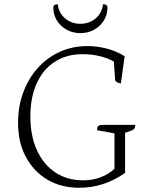

<svg xmlns="http://www.w3.org/2000/svg" viewBox="-20 -872 714 904"><path d="M353 12Q267 12 202.5 -26.5Q138 -65 101.5 -133.5Q65 -202 65 -294Q65 -371 89.5 -437Q114 -503 158 -552Q202 -601 261.5 -628Q321 -655 391 -655Q438 -655 483.5 -643Q529 -631 567 -607L549 -479Q523 -483 522 -498L516 -582Q490 -598 450.5 -607.5Q411 -617 369 -617Q294 -617 238.5 -581.5Q183 -546 153 -480Q123 -414 123 -324Q123 -233 153.5 -165.5Q184 -98 240 -60.5Q296 -23 371 -23Q459 -23 519 -77V-244L437 -259Q437 -271 440.5 -276Q444 -281 455 -284H617Q617 -264 601 -258L569 -247V-58Q470 12 353 12ZM358 -716Q323 -716 294 -732Q265 -748 248 -775.5Q231 -803 231 -836Q231 -852 252 -852Q256 -812 286 -786Q316 -760 358 -760Q401 -760 431 -786Q461 -812 465 -852Q486 -852 486 -836Q486 -803 469 -775.5Q452 -748 423 -732Q394 -716 358 -716Z"/></svg>

Font: Petrona ExtraLight
Style: Regular
Weight: 200
Designer: Ringo R. Seeber
Foundry: Ringo R. Seeber
Version: Version 2.001; ttfautohint (v1.8.3)